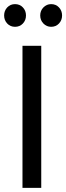

<svg xmlns="http://www.w3.org/2000/svg" viewBox="-33 -911 321 931"><path d="M167 -689V0H76V-689ZM93 -836Q93 -813 78 -797Q63 -781 40 -781Q17 -781 2 -797Q-13 -813 -13 -836Q-13 -859 2 -875Q17 -891 40 -891Q63 -891 78 -875Q93 -859 93 -836ZM268 -836Q268 -813 253 -797Q238 -781 215 -781Q193 -781 177.5 -797Q162 -813 162 -836Q162 -859 177.5 -875Q193 -891 215 -891Q238 -891 253 -875Q268 -859 268 -836Z"/></svg>

Font: Fira Sans Extra Condensed
Style: Regular
Weight: 400
Width: 1
Designer: Carrois Corporate & Edenspiekermann AG
Foundry: Carrois Corporate GbR & Edenspiekermann AG
Version: Version 4.203